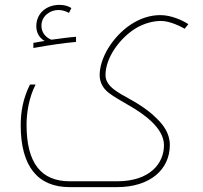

<svg xmlns="http://www.w3.org/2000/svg" viewBox="-20 -528 835 788"><path d="M117 -352V-331C189 -344 240 -351 292 -356V-377C272 -376 219 -369 191 -365C169 -373 150 -394 150 -422C150 -462 185 -487 220 -487C238 -487 254 -480 263 -475L273 -495C259 -504 242 -508 224 -508C168 -508 129 -471 129 -421C129 -399 137 -375 163 -360ZM266 240H460C596 240 677 168 677 67C677 18 649 -16 626 -39C605 -60 576 -86 515 -120C465 -148 413 -173 413 -220C413 -293 474 -374 539 -413C570 -431 606 -442 641 -442C679 -442 724 -418 738 -410L753 -429C731 -443 685 -466 638 -466C550 -466 471 -406 424 -330C401 -292 389 -252 389 -220C389 -182 411 -158 429 -145C445 -133 466 -120 510 -95C564 -64 653 -5 653 68C653 142 596 216 461 216H266C150 216 89 143 89 -16C89 -66 99 -128 126 -181H103C74 -123 65 -68 65 -14C65 155 135 240 266 240Z"/></svg>

Font: Noto Kufi Arabic Thin
Style: Regular
Weight: 100
Designer: Monotype Design Team, David Williams, Khaled Hosny
Foundry: Google LLC
Version: Version 2.109